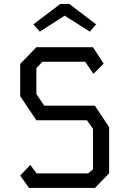

<svg xmlns="http://www.w3.org/2000/svg" viewBox="-20 -930 640 950"><path d="M160 -696.5 80 -613.5V-454L160 -335H410L440 -293V-92.5L416 -72H161L130 -114L80 -61.5L123.5 0H450L520 -72.5V-301L449.5 -407H199L160 -464.5V-593L189.5 -624.5H401.5L442 -565L493 -615L440 -696.5ZM323 -910.5 455.5 -809.5 424.5 -773.5 300 -852.5 177 -773.5 145 -809.5 278.5 -910.5Z"/></svg>

Font: Kode
Style: Regular
Weight: 400
Monospace: yes
Designer: Isa Ozler
Foundry: Kadena LLC
Version: Version 1.000;gftools[0.9.28]